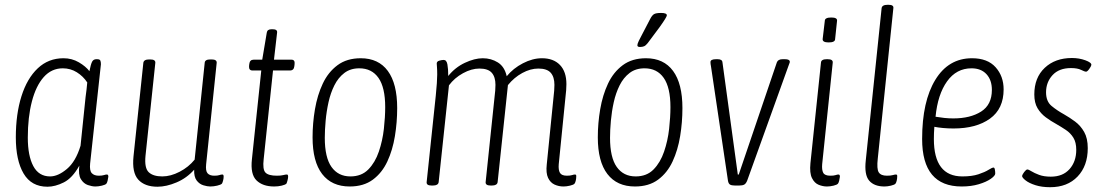

<svg xmlns="http://www.w3.org/2000/svg" viewBox="-20 -772 4615 801"><path d="M178 7Q111 7 78.5 -48Q46 -103 46 -199Q46 -296 69.5 -370.5Q93 -445 137.5 -487Q182 -529 245 -529Q280 -529 309 -512Q338 -495 353 -475Q359 -505 364.5 -515Q370 -525 382 -525H385Q396 -525 398.5 -519.5Q401 -514 401 -504L356 -90Q353 -60 363 -49.5Q373 -39 392 -39Q406 -39 413.5 -41.5Q421 -44 426 -44Q432 -44 432 -35Q431 -27 429 -18.5Q427 -10 424 -6Q420 -1 405 2.5Q390 6 378 6Q364 6 346.5 0Q329 -6 317.5 -24.5Q306 -43 311 -81Q282 -29 246 -11Q210 7 178 7ZM189 -36Q222 -36 259 -67Q296 -98 316 -164L337 -367Q339 -380 341 -398Q343 -416 344 -428Q327 -454 300.5 -470.5Q274 -487 242 -487Q195 -487 162.5 -450.5Q130 -414 113 -348.5Q96 -283 96 -198Q96 -122 119 -79Q142 -36 189 -36Z M637 7Q584 7 557 -22.5Q530 -52 537 -120L578 -510Q580 -524 602 -524H607Q629 -524 628 -510L587 -122Q582 -71 600.5 -53.5Q619 -36 657 -36Q692 -36 729.5 -55.5Q767 -75 792 -106L834 -510Q835 -524 857 -524H863Q885 -524 884 -510L840 -87Q837 -59 846 -49Q855 -39 874 -39Q888 -39 895 -41.5Q902 -44 908 -44Q913 -44 913 -35Q913 -27 910.5 -18Q908 -9 906 -6Q901 -1 886 2.5Q871 6 857 6Q845 6 828.5 1Q812 -4 800.5 -19Q789 -34 790 -64Q759 -29 716.5 -11Q674 7 637 7Z M1124 6Q1076 6 1050 -19.5Q1024 -45 1031 -108L1070 -478H1033Q1018 -478 1019 -496L1020 -505Q1022 -523 1038 -523H1074L1093 -636Q1095 -650 1113 -650H1117Q1138 -650 1136 -636L1123 -523H1196Q1211 -523 1209 -505L1208 -496Q1206 -478 1190 -478H1119L1080 -108Q1075 -65 1087.5 -52Q1100 -39 1135 -39Q1152 -39 1161.5 -41.5Q1171 -44 1177 -44Q1182 -44 1182 -35Q1182 -29 1179.5 -19.5Q1177 -10 1175 -6Q1170 -1 1155 2.5Q1140 6 1124 6Z M1439 6Q1364 6 1324 -46Q1284 -98 1284 -199Q1284 -258 1294 -316.5Q1304 -375 1326.5 -423Q1349 -471 1388 -500Q1427 -529 1485 -529Q1559 -529 1598 -476Q1637 -423 1637 -321Q1637 -262 1627.5 -204Q1618 -146 1596 -98.5Q1574 -51 1535.5 -22.5Q1497 6 1439 6ZM1442 -36Q1488 -36 1516.5 -65Q1545 -94 1560.5 -139.5Q1576 -185 1581.5 -234.5Q1587 -284 1587 -325Q1587 -407 1559 -447Q1531 -487 1479 -487Q1442 -487 1416.5 -467.5Q1391 -448 1375 -416Q1359 -384 1350.5 -345.5Q1342 -307 1338.5 -268Q1335 -229 1335 -197Q1335 -115 1363 -75.5Q1391 -36 1442 -36Z M2331 6Q2311 6 2293.5 -2Q2276 -10 2266.5 -30Q2257 -50 2261 -86L2292 -394Q2293 -404 2293 -418Q2293 -451 2277.5 -468.5Q2262 -486 2226 -486Q2193 -486 2159 -467.5Q2125 -449 2099 -417L2056 -12Q2054 2 2032 2H2027Q2005 2 2006 -12L2046 -394Q2047 -404 2047 -418Q2047 -451 2031.5 -468.5Q2016 -486 1980 -486Q1947 -486 1911.5 -466.5Q1876 -447 1853 -416L1810 -12Q1808 2 1786 2H1780Q1758 2 1760 -13L1798 -373Q1801 -402 1802.5 -425Q1804 -448 1804 -461Q1804 -481 1803 -492Q1802 -503 1802 -507Q1802 -516 1813 -519Q1824 -522 1831 -522Q1843 -522 1846.5 -503.5Q1850 -485 1850 -455Q1879 -491 1919.5 -510Q1960 -529 1994 -529Q2029 -529 2057 -511.5Q2085 -494 2094 -454Q2121 -487 2161.5 -508Q2202 -529 2241 -529Q2289 -529 2316 -501Q2343 -473 2343 -421Q2343 -406 2342 -396L2311 -87Q2309 -63 2316 -51Q2323 -39 2345 -39Q2359 -39 2366.5 -41.5Q2374 -44 2379 -44Q2385 -44 2384 -35Q2384 -27 2382 -18.5Q2380 -10 2377 -6Q2373 -1 2358 2.5Q2343 6 2331 6Z M2629 6Q2554 6 2514 -46Q2474 -98 2474 -199Q2474 -258 2484 -316.5Q2494 -375 2516.5 -423Q2539 -471 2578 -500Q2617 -529 2675 -529Q2749 -529 2788 -476Q2827 -423 2827 -321Q2827 -262 2817.5 -204Q2808 -146 2786 -98.5Q2764 -51 2725.5 -22.5Q2687 6 2629 6ZM2632 -36Q2678 -36 2706.5 -65Q2735 -94 2750.5 -139.5Q2766 -185 2771.5 -234.5Q2777 -284 2777 -325Q2777 -407 2749 -447Q2721 -487 2669 -487Q2632 -487 2606.5 -467.5Q2581 -448 2565 -416Q2549 -384 2540.5 -345.5Q2532 -307 2528.5 -268Q2525 -229 2525 -197Q2525 -115 2553 -75.5Q2581 -36 2632 -36ZM2650 -576Q2639 -576 2639 -583Q2639 -589 2645 -601.5Q2651 -614 2655 -621L2692 -692Q2700 -708 2708.5 -713Q2717 -718 2738 -718Q2762 -718 2762 -708Q2762 -701 2732 -659L2682 -592Q2674 -582 2667 -579Q2660 -576 2650 -576Z M3046 2Q3032 2 3025.5 -2Q3019 -6 3017 -18L2946 -496Q2944 -505 2944 -513Q2944 -525 2967 -525H2974Q2993 -525 2994 -512L3058 -44H3062L3221 -512Q3226 -525 3245 -525H3255Q3275 -525 3275 -514Q3275 -511 3272.5 -505.5Q3270 -500 3269 -496L3097 -18Q3092 -6 3085 -2Q3078 2 3064 2Z M3430 6Q3413 6 3395.5 -1Q3378 -8 3367.5 -29Q3357 -50 3361 -91L3405 -511Q3406 -525 3429 -525H3433Q3456 -525 3454 -510L3410 -87Q3408 -63 3414.5 -51Q3421 -39 3444 -39Q3459 -39 3466 -41.5Q3473 -44 3478 -44Q3484 -44 3484 -35Q3483 -27 3481 -18.5Q3479 -10 3476 -6Q3472 -1 3457.5 2.5Q3443 6 3430 6ZM3437 -595Q3411 -595 3412 -609L3421 -685Q3421 -699 3448 -699Q3474 -699 3472 -685L3464 -609Q3464 -595 3437 -595Z M3670 6Q3627 6 3606 -18.5Q3585 -43 3592 -104L3658 -738Q3660 -752 3683 -752H3687Q3709 -752 3707 -738L3642 -111Q3637 -67 3646 -53Q3655 -39 3680 -39Q3696 -39 3704.5 -41.5Q3713 -44 3718 -44Q3724 -44 3723 -35Q3723 -27 3721 -18.5Q3719 -10 3716 -6Q3712 -1 3697 2.5Q3682 6 3670 6Z M3992 6Q3827 6 3827 -192Q3827 -349 3882 -439Q3937 -529 4035 -529Q4100 -529 4133.5 -491.5Q4167 -454 4167 -399Q4167 -318 4110 -277Q4053 -236 3958 -236Q3935 -236 3914 -238Q3893 -240 3878 -243Q3876 -217 3876 -192Q3876 -36 3995 -36Q4035 -36 4062 -45Q4089 -54 4104 -63.5Q4119 -73 4125 -73Q4129 -73 4130.5 -64.5Q4132 -56 4132 -48Q4132 -39 4113.5 -26Q4095 -13 4063.5 -3.5Q4032 6 3992 6ZM3957 -278Q4028 -278 4073 -306.5Q4118 -335 4118 -397Q4118 -438 4095.5 -462.5Q4073 -487 4033 -487Q3970 -487 3931 -432.5Q3892 -378 3883 -285Q3901 -282 3919.5 -280Q3938 -278 3957 -278Z M4361 9Q4326 9 4299.5 0.5Q4273 -8 4258.5 -19.5Q4244 -31 4244 -38Q4245 -44 4253 -54.5Q4261 -65 4266 -65Q4271 -65 4283 -57.5Q4295 -50 4315 -42.5Q4335 -35 4364 -35Q4414 -35 4442 -66.5Q4470 -98 4470 -147Q4470 -178 4458 -197.5Q4446 -217 4426.5 -230Q4407 -243 4386 -255Q4364 -267 4343 -282.5Q4322 -298 4308.5 -320.5Q4295 -343 4295 -378Q4295 -448 4338.5 -489Q4382 -530 4452 -530Q4482 -530 4508 -520.5Q4534 -511 4533 -501Q4532 -495 4524 -484Q4516 -473 4511 -473Q4505 -473 4490 -480.5Q4475 -488 4448 -488Q4398 -488 4371 -458.5Q4344 -429 4344 -387Q4344 -349 4367 -330Q4390 -311 4419 -295Q4442 -282 4465 -265Q4488 -248 4503 -221.5Q4518 -195 4518 -154Q4518 -80 4475.5 -35.5Q4433 9 4361 9Z"/></svg>

Font: Asap Condensed Condensed ExtraLight
Style: Italic
Weight: 200
Width: 3
Italic angle: -6°
Designer: Pablo Cosgaya
Foundry: Omnibus-Type
Version: Version 3.001; ttfautohint (v1.8.4.7-5d5b)